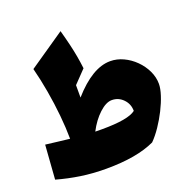

<svg xmlns="http://www.w3.org/2000/svg" viewBox="-149 -991 1122 1146"><g transform="rotate(-20 412.5 -417.5)"><path d="M573.2 -580.6Q616.2 -580.6 656.7 -561.5Q697.3 -542.5 730 -510Q762.7 -477.5 782 -437Q801.3 -396.5 801.3 -354Q801.3 -324.7 787.8 -283.2Q774.4 -241.7 751.7 -196.5Q729 -151.4 700.9 -109.9Q672.9 -68.4 643.6 -39.1Q528.3 15.1 334.5 15.1Q248.5 15.1 172.4 3.7Q96.2 -7.8 23.4 -28.3L39.1 -245.1Q81.1 -239.7 118.9 -235.4Q156.7 -231 190.9 -227.1Q190.4 -296.4 182.6 -376.2Q174.8 -456.1 160.6 -537.6Q146.5 -619.1 127.4 -692.9L356.9 -850.1Q372.1 -794.9 382.1 -752.7Q392.1 -710.4 398.7 -673.1Q405.3 -635.7 410.2 -595.2L333.5 -515.6V-437Q460 -580.6 573.2 -580.6ZM502.9 -358.9Q466.3 -358.9 422.9 -318.8Q379.4 -278.8 346.7 -215.8Q357.9 -215.3 368.9 -215.3Q379.9 -215.3 390.6 -215.3Q556.6 -215.3 605 -253.4Q605 -297.4 575.2 -328.1Q545.4 -358.9 502.9 -358.9Z"/></g></svg>

Font: Pinar-DS1-FD Black
Style: Regular
Weight: 900
Designer: Amin Abedi
Version: Version 2.000